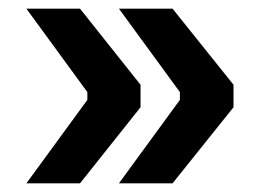

<svg xmlns="http://www.w3.org/2000/svg" viewBox="-20 -506 600 444"><path d="M165 -486 305 -310V-258L165 -82H41L182 -275V-293L41 -486ZM379 -486 520 -310V-258L379 -82H255L396 -275V-293L255 -486Z"/></svg>

Font: Mozilla Text ExtraLight
Style: Regular
Weight: 200
Designer: Studio DRAMA
Foundry: Studio DRAMA
Version: Version 1.000